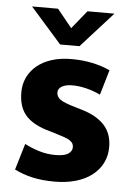

<svg xmlns="http://www.w3.org/2000/svg" viewBox="-51 -730 547 780"><g transform="rotate(5 222.0 -339.5)"><path d="M354 -357Q327 -370 297 -377.5Q267 -385 239 -385Q213 -385 197 -376Q181 -367 181 -351Q181 -334 196.5 -322.5Q212 -311 258 -298L288 -289Q348 -271 379 -236.5Q410 -202 410 -148Q410 -112 395 -82.5Q380 -53 352.5 -32Q325 -11 286.5 0Q248 11 201 11Q150 11 110.5 2Q71 -7 37 -24L69 -131Q98 -116 129.5 -106.5Q161 -97 194 -97Q232 -97 247.5 -108Q263 -119 263 -134Q263 -143 259.5 -149.5Q256 -156 247 -162Q238 -168 221.5 -173.5Q205 -179 179 -187L148 -196Q89 -215 62 -248.5Q35 -282 35 -339Q35 -372 48 -399.5Q61 -427 85.5 -447.5Q110 -468 145.5 -479.5Q181 -491 227 -491Q273 -491 312.5 -482.5Q352 -474 384 -459ZM48 -690H154L214 -616L274 -690H384L254 -546H175Z"/></g></svg>

Font: Mukta Malar ExtraBold
Style: Regular
Weight: 800
Designer: Aadarsh Rajan, Girish Dalvi, Yashodeep Gholap
Foundry: Ek Type
Version: Version 2.538;PS 1.000;hotconv 16.6.51;makeotf.lib2.5.65220;